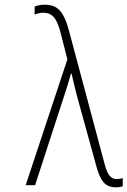

<svg xmlns="http://www.w3.org/2000/svg" viewBox="-20 -786 541 815"><path d="M472 9C485 9 493 7 501 5V-30C495 -28 486 -26 476 -26C451 -26 437 -41 424 -90L273 -655C250 -742 221 -766 170 -766C150 -766 137 -762 127 -758V-724C137 -728 149 -732 163 -732C201 -732 221 -710 237 -648L266 -534L89 0H129L263 -412C270 -433 275 -453 281 -473H284C290 -448 296 -419 305 -385L388 -84C406 -17 426 9 472 9Z"/></svg>

Font: Noto Sans Mono ExtraCondensed ExtraLight
Style: Regular
Weight: 200
Width: 2
Designer: Monotype Design Team
Foundry: Monotype Imaging Inc.
Version: Version 2.014